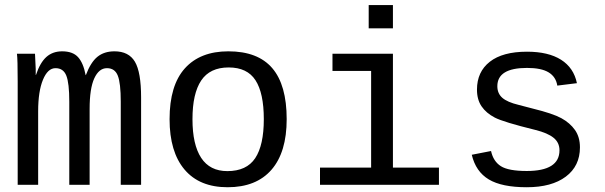

<svg xmlns="http://www.w3.org/2000/svg" viewBox="-20 -745 2440 774"><path d="M259.3 0V-335Q259.3 -410.2 247.3 -440.2Q235.4 -470.2 203.6 -470.2Q172.4 -470.2 153.1 -423.3Q133.8 -376.5 133.8 -296.4V0H51.3V-415.5Q51.3 -507.8 48.3 -528.3H121.1L124 -466.3V-442.9H125Q141.6 -492.7 167 -515.4Q192.4 -538.1 230.5 -538.1Q273.4 -538.1 294.7 -514.6Q315.9 -491.2 325.2 -442.4H326.2Q345.7 -494.1 372.8 -516.1Q399.9 -538.1 441.4 -538.1Q499 -538.1 523.9 -496.1Q548.8 -454.1 548.8 -352.1V0H466.8V-335Q466.8 -410.2 454.8 -440.2Q442.9 -470.2 411.1 -470.2Q378.9 -470.2 360.1 -429.2Q341.3 -388.2 341.3 -306.2V0Z M1135.7 -264.6Q1135.7 -131.3 1074.5 -60.8Q1013.2 9.8 897.5 9.8Q784.2 9.8 723.9 -61.5Q663.6 -132.8 663.6 -264.6Q663.6 -400.9 725.3 -469.5Q787.1 -538.1 900.4 -538.1Q1019.5 -538.1 1077.6 -470.2Q1135.7 -402.3 1135.7 -264.6ZM1043.5 -264.6Q1043.5 -369.6 1010 -421.4Q976.6 -473.1 901.9 -473.1Q826.2 -473.1 791 -420.4Q755.9 -367.7 755.9 -264.6Q755.9 -162.1 791 -108.6Q826.2 -55.2 896.5 -55.2Q974.1 -55.2 1008.8 -107.4Q1043.5 -159.7 1043.5 -264.6Z M1564 -69.3H1749.5V0H1270V-69.3H1476.1V-459H1320.3V-528.3H1564ZM1466.3 -630.9V-724.6H1564V-630.9Z M2317.9 -150.9Q2317.9 -75.7 2261 -33Q2204.1 9.8 2103.5 9.8Q2002.9 9.8 1950.4 -21.7Q1897.9 -53.2 1881.8 -121.1L1959.5 -136.2Q1968.8 -94.2 1999.3 -75Q2029.8 -55.7 2103.5 -55.7Q2235.4 -55.7 2235.4 -139.2Q2235.4 -170.4 2211.4 -189.7Q2187.5 -209 2138.2 -221.2Q2009.3 -252.9 1974.6 -271Q1939.9 -289.1 1921.4 -316.2Q1902.8 -343.3 1902.8 -383.8Q1902.8 -455.6 1954.6 -496.1Q2006.3 -536.6 2104.5 -536.6Q2190.4 -536.6 2241.7 -504.2Q2293 -471.7 2305.7 -409.7L2226.6 -399.9Q2221.2 -435.1 2191.9 -453.1Q2162.6 -471.2 2104.5 -471.2Q1984.9 -471.2 1984.9 -397.5Q1984.9 -368.2 2005.1 -350.6Q2025.4 -333 2070.3 -322.3L2128.4 -307.1Q2208 -287.6 2242.9 -268.6Q2277.8 -249.5 2297.9 -220.9Q2317.9 -192.4 2317.9 -150.9Z"/></svg>

Font: Courier New
Style: Regular
Weight: 400
Designer: Steve Matteson
Foundry: Ascender Corporation
Version: Version 2.00.3